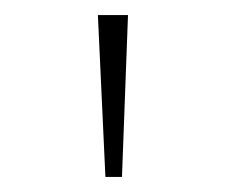

<svg xmlns="http://www.w3.org/2000/svg" viewBox="-20 -734 300 255"><path d="M120 -499 110 -714H150L142 -499Z"/></svg>

Font: Noto Serif Devanagari Thin
Style: Regular
Weight: 100
Designer: Universal Thirst, Indian Type Foundry and the Monotype Design Team
Foundry: Monotype Imaging Inc.
Version: Version 2.004; ttfautohint (v1.8.4.7-5d5b)